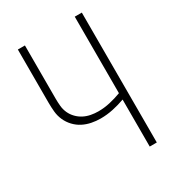

<svg xmlns="http://www.w3.org/2000/svg" viewBox="-178 -838 855 941"><g transform="rotate(-30 250.0 -367.5)"><path d="M391 0V-266Q358 -254 323 -246.5Q288 -239 252 -239Q227 -239 201.5 -244Q176 -249 153.5 -260.5Q131 -272 113 -291Q95 -310 84.5 -333.5Q74 -357 71.5 -382.5Q69 -408 69 -434V-735H109V-434Q109 -413 111 -392Q113 -371 121.5 -352Q130 -333 145 -317.5Q160 -302 178.5 -292.5Q197 -283 218 -279Q239 -275 260 -275Q293 -275 326 -282.5Q359 -290 391 -302V-735H431V0Z"/></g></svg>

Font: Iosevka SS18 Extralight
Style: Regular
Weight: 200
Monospace: yes
Designer: Belleve Invis
Foundry: Belleve Invis
Version: Version 25.1.1; ttfautohint (v1.8.4)